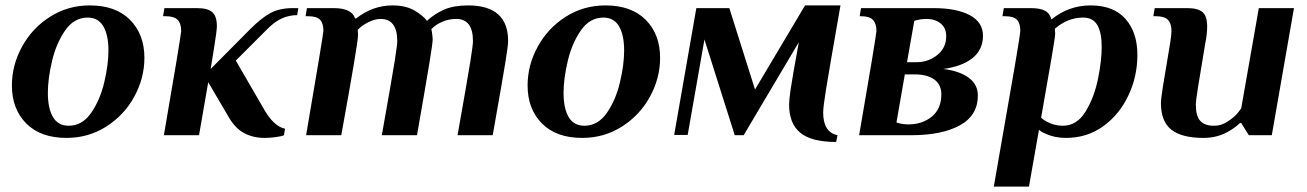

<svg xmlns="http://www.w3.org/2000/svg" viewBox="-20 -500 4833 710"><path d="M24 -184Q24 -259 61.5 -327.5Q99 -396 165 -438Q231 -480 312 -480Q408 -480 461 -426.5Q514 -373 514 -286Q514 -211 476.5 -142.5Q439 -74 373 -32Q307 10 226 10Q130 10 77 -43.5Q24 -97 24 -184ZM381 -313Q381 -371 362 -403Q343 -435 304 -435Q254 -435 221 -387.5Q188 -340 172.5 -274.5Q157 -209 157 -157Q157 -99 176 -67Q195 -35 234 -35Q284 -35 317 -82.5Q350 -130 365.5 -195.5Q381 -261 381 -313Z M824 -70 750 -196 716 0H586L632 -270Q650 -379 650 -385Q650 -413 637 -426.5Q624 -440 593 -440H583L588 -470H708Q748 -470 765 -455Q782 -440 782 -403Q782 -387 771 -319L759 -245L906 -393Q947 -434 980.5 -452Q1014 -470 1063 -470H1083L1079 -444Q1049 -444 1022.5 -432Q996 -420 970 -394L852 -276L954 -100Q991 -33 1034 -24L1030 0Q1022 4 1000 7Q978 10 959 10Q915 10 881.5 -8.5Q848 -27 824 -70Z M1158 -272Q1176 -380 1176 -386Q1176 -414 1163.5 -427Q1151 -440 1120 -440H1110L1115 -470H1214Q1281 -470 1293 -432H1297Q1359 -480 1431 -480Q1480 -480 1512 -461.5Q1544 -443 1559 -423Q1587 -449 1622.5 -464.5Q1658 -480 1711 -480Q1859 -480 1859 -348Q1859 -333 1849.5 -273.5Q1840 -214 1802 0H1672Q1710 -214 1719.5 -274Q1729 -334 1729 -348Q1729 -430 1667 -430Q1640 -430 1615.5 -419.5Q1591 -409 1575 -392L1577 -383Q1580 -362 1580 -354Q1580 -341 1567.5 -264.5Q1555 -188 1522 0H1392Q1430 -214 1439.5 -274Q1449 -334 1449 -348Q1449 -430 1387 -430Q1366 -430 1341.5 -417.5Q1317 -405 1303 -390V-385Q1303 -383 1303.5 -380Q1304 -377 1304 -370Q1304 -341 1242 0H1112Q1153 -242 1158 -272Z M1931 -184Q1931 -259 1968.5 -327.5Q2006 -396 2072 -438Q2138 -480 2219 -480Q2315 -480 2368 -426.5Q2421 -373 2421 -286Q2421 -211 2383.5 -142.5Q2346 -74 2280 -32Q2214 10 2133 10Q2037 10 1984 -43.5Q1931 -97 1931 -184ZM2288 -313Q2288 -371 2269 -403Q2250 -435 2211 -435Q2161 -435 2128 -387.5Q2095 -340 2079.5 -274.5Q2064 -209 2064 -157Q2064 -99 2083 -67Q2102 -35 2141 -35Q2191 -35 2224 -82.5Q2257 -130 2272.5 -195.5Q2288 -261 2288 -313Z M2898 -114Q2898 -130 2904 -171.5Q2910 -213 2934 -344L2730 0H2697L2585 -354L2523 -1H2473L2555 -470H2677L2772 -169L2957 -480H3088Q3046 -240 3035 -172Q3024 -104 3024 -84Q3024 -11 3077 0L3072 25Q2981 25 2939.5 -9Q2898 -43 2898 -114Z M3203 -270Q3221 -379 3221 -385Q3221 -413 3208 -426.5Q3195 -440 3164 -440H3159L3164 -470H3432Q3517 -470 3566 -444Q3615 -418 3615 -368Q3615 -316 3576 -285Q3537 -254 3468 -245Q3527 -238 3561.5 -213Q3596 -188 3596 -147Q3596 -73 3529.5 -36.5Q3463 0 3350 0H3157ZM3369 -270Q3413 -270 3446 -296.5Q3479 -323 3479 -366Q3479 -397 3458 -413.5Q3437 -430 3407 -430Q3383 -430 3361 -423L3334 -270ZM3461 -151Q3461 -187 3435 -206Q3409 -225 3361 -225H3326L3295 -47Q3316 -40 3339 -40Q3391 -40 3426 -69Q3461 -98 3461 -151Z M3753 -386Q3753 -414 3740.5 -427Q3728 -440 3697 -440H3687L3692 -470H3791Q3826 -470 3844 -460.5Q3862 -451 3868 -428Q3932 -480 4013 -480Q4098 -480 4142 -430Q4186 -380 4186 -297Q4186 -218 4153 -147.5Q4120 -77 4060 -33.5Q4000 10 3922 10Q3880 10 3848 -5Q3832 -11 3822 -20L3785 190H3655Q3711 -129 3732 -252Q3753 -375 3753 -386ZM4054 -326Q4054 -379 4038 -407Q4022 -435 3985 -435Q3929 -435 3881 -394V-389L3882 -375Q3882 -357 3830 -65Q3839 -56 3851 -50Q3879 -35 3910 -35Q3962 -35 3994 -87Q4026 -139 4040 -207Q4054 -275 4054 -326Z M4273 -119Q4273 -133 4280.5 -181Q4288 -229 4307 -340Q4312 -372 4312 -385Q4312 -413 4299 -426.5Q4286 -440 4255 -440H4245L4250 -470H4370Q4410 -470 4427 -455Q4444 -440 4444 -403Q4444 -372 4437 -340Q4418 -227 4410 -176.5Q4402 -126 4402 -114Q4402 -71 4418.5 -53Q4435 -35 4469 -35Q4490 -35 4507 -43.5Q4524 -52 4542 -67Q4557 -80 4570 -100L4635 -470H4765L4683 0H4598L4570 -45H4565Q4551 -31 4528 -17Q4485 10 4431 10Q4350 10 4311.5 -20.5Q4273 -51 4273 -119Z"/></svg>

Font: Philosopher
Style: Bold Italic
Weight: 700
Italic angle: -10°
Designer: Jovanny Lemonad
Foundry: Jovanny Lemonad
Version: Version 2.000